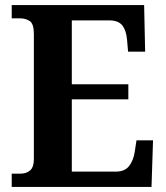

<svg xmlns="http://www.w3.org/2000/svg" viewBox="-20 -734 650 754"><path d="M26 0V-52H60Q84 -52 98.5 -65Q113 -78 113 -109V-600Q113 -641 96.5 -651.5Q80 -662 59 -662H26V-714H546L550 -531H483L479 -577Q476 -614 460.5 -634Q445 -654 408 -654H262V-403H484V-344H262V-60H434Q470 -60 487 -82Q504 -104 509 -137L516 -183H581L575 0Z"/></svg>

Font: Noto Serif Lao SemiCondensed
Style: Bold
Weight: 700
Width: 4
Designer: Monotype Design Team
Foundry: Monotype Imaging Inc.
Version: Version 2.003; ttfautohint (v1.8.4.7-5d5b)